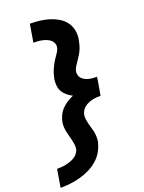

<svg xmlns="http://www.w3.org/2000/svg" viewBox="-181 -915 860 1149"><g transform="rotate(-20 249.0 -340.0)"><path d="M-2 153 17 39Q31 39 45.5 38Q60 37 74 34Q88 31 102.5 26Q117 21 130 13Q143 5 152.5 -7.5Q162 -20 165 -34Q167 -49 165 -64Q163 -79 159.5 -93.5Q156 -108 152 -122Q148 -136 145 -150Q142 -164 141 -179.5Q140 -195 142 -210Q146 -232 155.5 -252.5Q165 -273 180.5 -289.5Q196 -306 215.5 -318.5Q235 -331 256 -340Q238 -349 222.5 -361.5Q207 -374 197 -390.5Q187 -407 184.5 -428Q182 -449 185 -470Q188 -486 192.5 -501Q197 -516 203.5 -531Q210 -546 218 -560.5Q226 -575 235.5 -588.5Q245 -602 254 -616Q263 -630 266 -646Q268 -659 262.5 -672Q257 -685 246.5 -693Q236 -701 223.5 -706Q211 -711 197.5 -714Q184 -717 170 -718Q156 -719 142 -719L161 -833Q192 -833 222.5 -829.5Q253 -826 281 -817.5Q309 -809 334.5 -794.5Q360 -780 378 -757.5Q396 -735 402.5 -705.5Q409 -676 404 -646Q401 -630 397 -614.5Q393 -599 386.5 -584Q380 -569 371.5 -555Q363 -541 353.5 -527.5Q344 -514 335 -500Q326 -486 323 -470Q321 -457 324.5 -445Q328 -433 336.5 -424.5Q345 -416 356 -410.5Q367 -405 379 -402Q391 -399 404 -398Q417 -397 430 -397L426 -369L411 -283Q398 -283 385 -282Q372 -281 358.5 -278Q345 -275 332.5 -269.5Q320 -264 308.5 -255.5Q297 -247 290 -235Q283 -223 280 -210Q278 -195 280 -180Q282 -165 285.5 -151Q289 -137 293.5 -123Q298 -109 301 -94.5Q304 -80 304.5 -64.5Q305 -49 303 -34Q297 -3 281 26.5Q265 56 239.5 78Q214 100 184 114.5Q154 129 122.5 137.5Q91 146 60 149.5Q29 153 -2 153Z"/></g></svg>

Font: Iosevka Slab Heavy Oblique
Style: Regular
Weight: 900
Italic angle: -9°
Monospace: yes
Designer: Belleve Invis
Foundry: Belleve Invis
Version: Version 11.1.1; ttfautohint (v1.8.3)